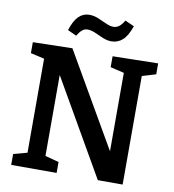

<svg xmlns="http://www.w3.org/2000/svg" viewBox="-96 -990 971 1074"><g transform="rotate(10 389.5 -453.0)"><path d="M493 -697 751 -702V-640L655 -611L673 -638V0H532L203 -572L220 -573V-62L201 -88L298 -62V0H40V-62L137 -88L118 -62V-637L131 -614L40 -635V-697L264 -702L589 -140H571V-638L590 -612L493 -635ZM272 -775 222 -798Q240 -854 265.5 -878.5Q291 -903 325 -903Q351 -903 376.5 -892.5Q402 -882 425.5 -871Q449 -860 468 -860Q486 -860 500.5 -871Q515 -882 529 -906L581 -883Q562 -827 535 -802.5Q508 -778 472 -778Q447 -778 422 -788.5Q397 -799 374 -809.5Q351 -820 330 -820Q313 -820 300 -809.5Q287 -799 272 -775Z"/></g></svg>

Font: Bitter Thin SemiBold
Style: Regular
Weight: 600
Version: Version 2.002